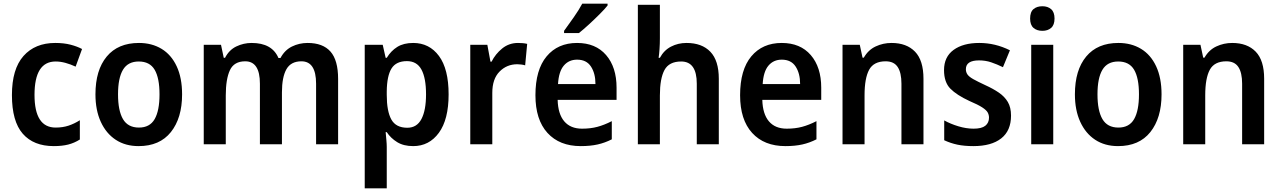

<svg xmlns="http://www.w3.org/2000/svg" viewBox="-20 -786 6978 1046"><path d="M273 10Q163 10 104 -57.5Q45 -125 45 -268Q45 -410 108 -481Q171 -552 281 -552Q328 -552 364.5 -542.5Q401 -533 427 -519L392 -423Q364 -436 336.5 -443.5Q309 -451 283 -451Q168 -451 168 -269Q168 -91 283 -91Q322 -91 353.5 -101.5Q385 -112 415 -131V-26Q385 -7 351.5 1.5Q318 10 273 10Z M972 -272Q972 -143 911 -66.5Q850 10 735 10Q663 10 610.5 -24.5Q558 -59 529 -122.5Q500 -186 500 -272Q500 -404 561.5 -478Q623 -552 737 -552Q807 -552 860 -520Q913 -488 942.5 -425Q972 -362 972 -272ZM623 -272Q623 -183 650 -137Q677 -91 737 -91Q796 -91 822.5 -137Q849 -183 849 -272Q849 -361 822.5 -406Q796 -451 736 -451Q677 -451 650 -406Q623 -361 623 -272Z M1656 -552Q1739 -552 1780.5 -505Q1822 -458 1822 -356V0H1702V-330Q1702 -452 1622 -452Q1565 -452 1540.5 -409Q1516 -366 1516 -283V0H1396V-330Q1396 -452 1316 -452Q1255 -452 1232.5 -403.5Q1210 -355 1210 -266V0H1090V-542H1184L1199 -471H1206Q1228 -514 1267.5 -533Q1307 -552 1351 -552Q1462 -552 1497 -470H1508Q1531 -513 1570.5 -532.5Q1610 -552 1656 -552Z M2231 -552Q2319 -552 2371.5 -481Q2424 -410 2424 -272Q2424 -135 2371 -62.5Q2318 10 2231 10Q2179 10 2144 -11.5Q2109 -33 2087 -66H2081Q2083 -44 2085 -22.5Q2087 -1 2087 15V240H1967V-542H2065L2081 -471H2087Q2110 -509 2144.5 -530.5Q2179 -552 2231 -552ZM2197 -453Q2138 -453 2113 -413Q2088 -373 2087 -288V-269Q2087 -180 2112 -135Q2137 -90 2199 -90Q2251 -90 2276 -137.5Q2301 -185 2301 -272Q2301 -361 2276 -407Q2251 -453 2197 -453Z M2802 -552Q2813 -552 2826.5 -551Q2840 -550 2852 -547L2841 -430Q2832 -433 2819.5 -434.5Q2807 -436 2798 -436Q2741 -436 2701.5 -396Q2662 -356 2662 -280V0H2542V-542H2635L2652 -450H2658Q2679 -492 2716 -522Q2753 -552 2802 -552Z M3124 -552Q3225 -552 3282 -486Q3339 -420 3339 -308V-242H3018Q3020 -165 3054 -125Q3088 -85 3151 -85Q3197 -85 3234.5 -95Q3272 -105 3313 -126V-27Q3276 -8 3236 1Q3196 10 3144 10Q3028 10 2962.5 -62Q2897 -134 2897 -267Q2897 -406 2958 -479Q3019 -552 3124 -552ZM3124 -461Q3079 -461 3051.5 -428.5Q3024 -396 3020 -328H3224Q3224 -386 3199.5 -423.5Q3175 -461 3124 -461ZM3290 -756Q3275 -737 3247 -709Q3219 -681 3188.5 -653Q3158 -625 3134 -606H3053V-618Q3077 -651 3105.5 -691.5Q3134 -732 3152 -766H3290Z M3575 -577Q3575 -548 3573 -518.5Q3571 -489 3568 -471H3575Q3597 -512 3635.5 -532Q3674 -552 3720 -552Q3804 -552 3850 -504Q3896 -456 3896 -357V0H3776V-330Q3776 -451 3691 -451Q3625 -451 3600 -404.5Q3575 -358 3575 -266V0H3455V-760H3575Z M4239 -552Q4340 -552 4397 -486Q4454 -420 4454 -308V-242H4133Q4135 -165 4169 -125Q4203 -85 4266 -85Q4312 -85 4349.5 -95Q4387 -105 4428 -126V-27Q4391 -8 4351 1Q4311 10 4259 10Q4143 10 4077.5 -62Q4012 -134 4012 -267Q4012 -406 4073 -479Q4134 -552 4239 -552ZM4239 -461Q4194 -461 4166.5 -428.5Q4139 -396 4135 -328H4339Q4339 -386 4314.5 -423.5Q4290 -461 4239 -461Z M4837 -552Q4919 -552 4965 -504.5Q5011 -457 5011 -357V0H4891V-330Q4891 -390 4870.5 -421Q4850 -452 4805 -452Q4740 -452 4715 -406Q4690 -360 4690 -267V0H4570V-542H4664L4679 -472H4686Q4710 -514 4750.5 -533Q4791 -552 4837 -552Z M5488 -156Q5488 -74 5434.5 -32Q5381 10 5283 10Q5233 10 5195.5 2Q5158 -6 5124 -22V-130Q5158 -111 5201 -98Q5244 -85 5284 -85Q5328 -85 5348 -101Q5368 -117 5368 -145Q5368 -160 5361 -173Q5354 -186 5331 -201Q5308 -216 5261 -236Q5192 -268 5157.5 -303Q5123 -338 5123 -404Q5123 -476 5175 -514Q5227 -552 5315 -552Q5402 -552 5482 -512L5444 -420Q5411 -436 5380 -446.5Q5349 -457 5314 -457Q5242 -457 5242 -409Q5242 -393 5250.5 -380.5Q5259 -368 5282 -355Q5305 -342 5348 -322Q5390 -303 5421.5 -281.5Q5453 -260 5470.5 -230.5Q5488 -201 5488 -156Z M5659 -752Q5688 -752 5706.5 -736Q5725 -720 5725 -685Q5725 -650 5706.5 -634Q5688 -618 5659 -618Q5629 -618 5610.5 -634Q5592 -650 5592 -685Q5592 -721 5610.5 -736.5Q5629 -752 5659 -752ZM5718 -542V0H5598V-542Z M6308 -272Q6308 -143 6247 -66.5Q6186 10 6071 10Q5999 10 5946.5 -24.5Q5894 -59 5865 -122.5Q5836 -186 5836 -272Q5836 -404 5897.5 -478Q5959 -552 6073 -552Q6143 -552 6196 -520Q6249 -488 6278.5 -425Q6308 -362 6308 -272ZM5959 -272Q5959 -183 5986 -137Q6013 -91 6073 -91Q6132 -91 6158.5 -137Q6185 -183 6185 -272Q6185 -361 6158.5 -406Q6132 -451 6072 -451Q6013 -451 5986 -406Q5959 -361 5959 -272Z M6693 -552Q6775 -552 6821 -504.5Q6867 -457 6867 -357V0H6747V-330Q6747 -390 6726.5 -421Q6706 -452 6661 -452Q6596 -452 6571 -406Q6546 -360 6546 -267V0H6426V-542H6520L6535 -472H6542Q6566 -514 6606.5 -533Q6647 -552 6693 -552Z"/></svg>

Font: Noto Sans Sinhala SemiCondensed SemiBold
Style: Regular
Weight: 600
Width: 4
Designer: Jelle Bosma - Monotype Design Team
Foundry: Monotype Imaging Inc.
Version: Version 2.006; ttfautohint (v1.8.4.7-5d5b)